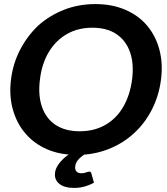

<svg xmlns="http://www.w3.org/2000/svg" viewBox="-20 -752 818 942"><path d="M357 8Q274 8 210 -20Q146 -48 104 -98Q62 -147 43 -215Q24 -283 34 -362Q44 -442 79.5 -509.5Q115 -577 168 -627Q223 -676 294 -704Q365 -732 448 -732Q530 -732 595 -704Q660 -676 702 -626Q744 -576 762 -508.5Q780 -441 770 -362Q760 -283 725.5 -215Q691 -147 637 -98Q583 -48 511 -20Q439 8 357 8ZM371 -108Q442 -108 496.5 -139Q551 -170 584.5 -227.5Q618 -285 628 -362Q638 -439 618 -496Q598 -553 551.5 -584.5Q505 -616 433 -616Q362 -616 307.5 -584.5Q253 -553 219 -496Q185 -439 176 -362Q166 -285 186 -227.5Q206 -170 253 -139Q300 -108 371 -108ZM417 90Q426 90 428 98L441 144Q423 155 397.5 162.5Q372 170 344 170Q295 170 270.5 149.5Q246 129 250 96Q252 77 264.5 58Q277 39 297 21.5Q317 4 345 -9L409 -3Q388 8 369.5 25.5Q351 43 349 65Q347 80 355 89Q363 98 379 98Q388 98 395.5 96Q403 94 408.5 92Q414 90 417 90Z"/></svg>

Font: Aleo
Style: Bold Italic
Weight: 700
Italic angle: -7°
Version: Version 2.001;gftools[0.9.29]